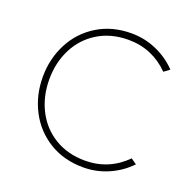

<svg xmlns="http://www.w3.org/2000/svg" viewBox="-130 -858 988 994"><g transform="rotate(20 364.0 -361.0)"><path d="M74 -361Q74 -462 118 -546.5Q162 -631 243 -680.5Q324 -730 430 -730Q502 -730 567.5 -701.5Q633 -673 682 -622L651 -599Q606 -645 549.5 -669Q493 -693 427 -693Q331 -693 259 -649Q187 -605 148.5 -529.5Q110 -454 110 -361Q110 -268 148.5 -192Q187 -116 259 -72Q331 -28 427 -28Q493 -28 549.5 -52Q606 -76 651 -122L682 -100Q633 -49 567.5 -20.5Q502 8 430 8Q324 8 243 -41.5Q162 -91 118 -175.5Q74 -260 74 -361Z"/></g></svg>

Font: SUIT Variable
Style: Regular
Weight: 400
Designer: Sunn Youn; Korean Glyphs from Source Han Sans (Sandoll Communications; Soo-young Jang, Joo-yeon Kang)
Foundry: Sunn
Version: Version 1.150;FEAKit 1.0